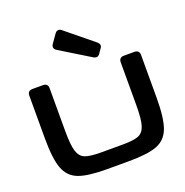

<svg xmlns="http://www.w3.org/2000/svg" viewBox="-186 -1272 1407 1457"><g transform="rotate(-20 517.5 -543.5)"><path d="M66.4 -365.2V-710.9Q66.4 -730 76.4 -740Q86.4 -750 105.5 -750H191.4Q210.4 -750 220.5 -740Q230.5 -730 230.5 -710.9V-365.2Q230.5 -251.9 246.4 -201.3Q262.4 -150.8 302 -135.1Q341.5 -119.3 429.2 -119.3H606Q693.7 -119.3 733.2 -135.1Q772.8 -150.8 788.7 -201.3Q804.7 -251.9 804.7 -365.2V-710.9Q804.7 -730 814.7 -740Q824.7 -750 843.8 -750H929.7Q948.7 -750 958.7 -740Q968.8 -730 968.8 -710.9V-365.2Q968.8 -200.7 939 -121.3Q909.2 -42 834.2 -13.2Q759.3 15.6 606 15.6H429.2Q275.9 15.6 200.9 -13.2Q126 -42 96.2 -121.3Q66.4 -200.7 66.4 -365.2ZM688.1 -914Q702.4 -902.1 705.2 -889.5Q707.9 -876.9 698.9 -864.5L671.3 -824.7Q662 -812.3 649.3 -810.6Q636.5 -808.9 620.5 -818.6L380.5 -965.8Q363.3 -976.2 360.4 -990.1Q357.6 -1004.1 369.1 -1020L414.9 -1085.3Q426.2 -1101.2 440.4 -1103Q454.6 -1104.9 469.6 -1092.2Z"/></g></svg>

Font: Gyrochrome
Style: Regular
Weight: 400
Designer: David Moles
Foundry: David Moles
Version: Version 1.005;Glyphs 3.2.3 (3260)